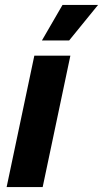

<svg xmlns="http://www.w3.org/2000/svg" viewBox="-20 -763 420 783"><path d="M7 0 120 -536H267L154 0ZM151 -598 235 -743H380L262 -598Z"/></svg>

Font: Mona Sans ExtraLight
Style: Bold Italic
Weight: 700
Italic angle: -11.6951°
Version: Version 2.000